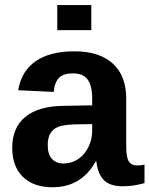

<svg xmlns="http://www.w3.org/2000/svg" viewBox="-20 -745 602 774"><path d="M191.9 9.8Q115.2 9.8 72.3 -32Q29.3 -73.7 29.3 -149.4Q29.3 -231.4 82.8 -274.4Q136.2 -317.4 237.8 -318.4L351.6 -320.3V-347.2Q351.6 -398.9 333.5 -424.1Q315.4 -449.2 274.4 -449.2Q236.3 -449.2 218.5 -431.9Q200.7 -414.6 196.3 -374.5L53.2 -381.3Q66.4 -458.5 123.8 -498.3Q181.2 -538.1 280.3 -538.1Q380.4 -538.1 434.6 -488.8Q488.8 -439.5 488.8 -348.6V-156.2Q488.8 -111.8 498.8 -95Q508.8 -78.1 532.2 -78.1Q547.9 -78.1 562.5 -81.1V-6.8Q550.3 -3.9 540.5 -1.5Q530.8 1 521 2.4Q511.2 3.9 500.2 4.9Q489.3 5.9 474.6 5.9Q422.9 5.9 398.2 -19.5Q373.5 -44.9 368.7 -94.2H365.7Q308.1 9.8 191.9 9.8ZM351.6 -244.6 281.2 -243.7Q233.4 -241.7 213.4 -233.2Q193.4 -224.6 182.9 -207Q172.4 -189.5 172.4 -160.2Q172.4 -122.6 189.7 -104.2Q207 -85.9 235.8 -85.9Q268.1 -85.9 294.7 -103.5Q321.3 -121.1 336.4 -152.1Q351.6 -183.1 351.6 -217.8ZM210.9 -623.5V-724.6H348.1V-623.5Z"/></svg>

Font: Liberation Sans
Style: Bold
Weight: 700
Designer: Steve Matteson
Foundry: Ascender Corporation
Version: Version 2.1.5